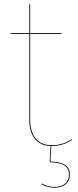

<svg xmlns="http://www.w3.org/2000/svg" viewBox="-20 -671 362 894"><path d="M215.1 81.2 218.7 9.1C219.3 9.1 219.9 9.1 220.4 9.1C262.4 9.1 289.9 -3.9 315.1 -19.1L313.2 -22.6C290 -7.6 262 5.2 220.6 5.2C156.9 5.2 120.5 -38.2 120.5 -113.5V-513.4H265.9L266.3 -517.2H120.5V-651.1L116.5 -650.9V-517.2H29.6V-513.4H116.5V-113.4C116.5 -36.9 153 6.7 215.3 9L211.2 84.6C275.1 85.6 301.1 104.3 301.1 140.9C301.1 184.1 268.6 199.2 235.6 199.2C208.7 199.2 192.5 194.1 175.8 183.3L173.9 186.8C190 196.8 206.4 203 235.6 203C270.6 203 305.2 186.1 305.2 140.9C305.2 98.1 270.6 82.4 215.1 81.2Z"/></svg>

Font: Fira Sans Four
Style: Regular
Weight: 100
Designer: Carrois Corporate & Edenspiekermann AG
Foundry: Carrois Corporate GbR & Edenspiekermann AG
Version: Version 4.203;PS 004.203;hotconv 1.0.88;makeotf.lib2.5.64775